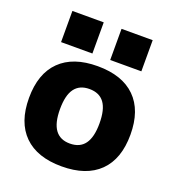

<svg xmlns="http://www.w3.org/2000/svg" viewBox="-137 -856 883 973"><g transform="rotate(20 304.5 -369.5)"><path d="M304 10Q172 10 101.5 -59.5Q31 -129 31 -260Q31 -391 101.5 -460.5Q172 -530 304 -530Q437 -530 507.5 -460.5Q578 -391 578 -260Q578 -129 507.5 -59.5Q437 10 304 10ZM304 -113Q358 -113 384.5 -149.5Q411 -186 411 -260Q411 -335 384.5 -371Q358 -407 304 -407Q251 -407 224.5 -371Q198 -335 198 -260Q198 -186 224.5 -149.5Q251 -113 304 -113ZM352 -581V-749H520V-581ZM87 -581V-749H256V-581Z"/></g></svg>

Font: M PLUS 1 ExtraBold
Style: Regular
Weight: 800
Designer: Coji Morishita
Foundry: UNDERFOREST DESIGN
Version: Version 1.001